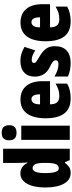

<svg xmlns="http://www.w3.org/2000/svg" viewBox="662 -1478 826 2189"><g transform="rotate(-90 1074.5 -383.0)"><path d="M197 10Q118 10 75 -67.5Q32 -145 32 -278Q32 -411 75 -487Q118 -563 192 -563Q230 -563 260 -544Q290 -525 312 -482H317Q315 -520 313.5 -546Q312 -572 312 -588V-760H474V0H344L321 -54H312Q286 -20 261.5 -5Q237 10 197 10ZM250 -125Q283 -125 297.5 -158Q312 -191 312 -265V-297Q312 -363 297.5 -393.5Q283 -424 251 -424Q196 -424 196 -280Q196 -125 250 -125Z M656 -776Q701 -776 721.5 -754.5Q742 -733 742 -691Q742 -607 656 -607Q570 -607 570 -691Q570 -734 590.5 -755Q611 -776 656 -776ZM737 -553V0H575V-553Z M1035 -562Q1134 -562 1189 -497Q1244 -432 1244 -310V-225H980Q980 -170 1003 -144.5Q1026 -119 1074 -119Q1112 -119 1145 -129Q1178 -139 1216 -162V-30Q1180 -9 1139 0.5Q1098 10 1050 10Q930 10 875.5 -63Q821 -136 821 -274Q821 -413 875 -487.5Q929 -562 1035 -562ZM1039 -437Q1014 -437 997 -415Q980 -393 980 -339H1094Q1094 -392 1079 -414.5Q1064 -437 1039 -437Z M1643 -170Q1643 -81 1593 -35.5Q1543 10 1454 10Q1414 10 1374.5 3Q1335 -4 1297 -21V-174Q1327 -156 1363.5 -142.5Q1400 -129 1437 -129Q1482 -129 1482 -161Q1482 -170 1477.5 -179Q1473 -188 1455.5 -200Q1438 -212 1399 -231Q1296 -283 1296 -400Q1296 -477 1343 -520Q1390 -563 1476 -563Q1519 -563 1557 -551Q1595 -539 1635 -516L1595 -393Q1570 -410 1542.5 -422Q1515 -434 1486 -434Q1452 -434 1452 -408Q1452 -399 1456.5 -392Q1461 -385 1478 -374Q1495 -363 1530 -342Q1580 -314 1611.5 -274Q1643 -234 1643 -170Z M1913 -562Q2012 -562 2067 -497Q2122 -432 2122 -310V-225H1858Q1858 -170 1881 -144.5Q1904 -119 1952 -119Q1990 -119 2023 -129Q2056 -139 2094 -162V-30Q2058 -9 2017 0.5Q1976 10 1928 10Q1808 10 1753.5 -63Q1699 -136 1699 -274Q1699 -413 1753 -487.5Q1807 -562 1913 -562ZM1917 -437Q1892 -437 1875 -415Q1858 -393 1858 -339H1972Q1972 -392 1957 -414.5Q1942 -437 1917 -437Z"/></g></svg>

Font: Noto Sans ExtraCondensed Black
Style: Regular
Weight: 900
Width: 2
Designer: Monotype Design Team
Foundry: Monotype Imaging Inc.
Version: Version 2.013; ttfautohint (v1.8.4.7-5d5b)